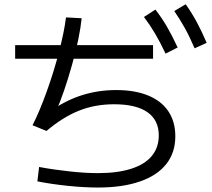

<svg xmlns="http://www.w3.org/2000/svg" viewBox="-20 -838 978 885"><path d="M49.8 -629.9V-567.4H685.5V-629.9ZM694.3 -684.1C710 -657.7 726.2 -626.6 743.2 -590.8L798.8 -619.1C782.6 -654.3 766.4 -685.7 750.5 -713.4C734.5 -741 716.5 -767.9 696.3 -793.9L643.6 -759.8C661.8 -735.7 678.7 -710.4 694.3 -684.1ZM832 -708.5C847 -681.5 862 -650.4 877 -615.2L932.6 -640.6C917.6 -675.8 902.5 -707.5 887.2 -735.8C871.9 -764.2 854.8 -791.7 835.9 -818.4L783.2 -787.1C800.8 -761.7 817.1 -735.5 832 -708.5ZM292.5 18.6C342.9 23.8 389.3 26.4 431.6 26.4C507.2 26.4 571.6 17.1 625 -1.5C678.4 -20 718.9 -46.9 746.6 -82C774.3 -117.2 788.1 -159.8 788.1 -210C788.1 -254.9 777.3 -293.3 755.9 -325.2C734.4 -357.1 703.3 -381.3 662.6 -397.9C621.9 -414.6 572.9 -422.9 515.6 -422.9C462.2 -422.9 411.5 -415.5 363.3 -400.9C315.1 -386.2 268.2 -363.6 222.7 -333L237.3 -322.3C263.3 -381.5 288.2 -453.8 312 -539.1C335.8 -624.3 350.6 -696 356.4 -753.9L284.2 -757.8C279 -714.8 268.2 -661.9 252 -599.1C235.7 -536.3 216.5 -474.3 194.3 -413.1C172.2 -351.9 150.7 -301.1 129.9 -260.7L194.3 -234.4C245.1 -277.3 295.2 -308.6 344.7 -328.1C394.2 -347.7 447.9 -357.4 505.9 -357.4C573.6 -357.4 624.8 -345.2 659.7 -320.8C694.5 -296.4 711.9 -260.7 711.9 -213.9C711.9 -176.8 701.2 -145.2 679.7 -119.1C658.2 -93.1 626.5 -73.4 584.5 -60.1C542.5 -46.7 491.5 -40 431.6 -40C392.6 -40 349 -42.6 300.8 -47.9C252.6 -53.1 205.7 -59.9 160.2 -68.4L152.3 -2C195.3 6.5 242 13.3 292.5 18.6Z"/></svg>

Font: Pretendard Variable
Style: Regular
Weight: 400
Designer: Base glyphs from Inter by Rasmus Andersson; Hangeul glyphs from Noto Sans CJK(Source Han Sans) by Jang Soo-young and Kan
Foundry: Kil Hyung-jin
Version: Version 1.309;Glyphs 3.2 (3225)